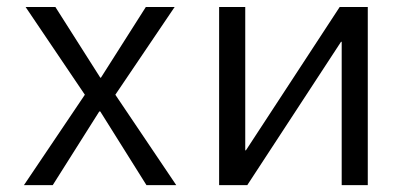

<svg xmlns="http://www.w3.org/2000/svg" viewBox="-20 -540 1168 560"><path d="M54.7 -519.5H141.6L272.5 -313.5H274.4L405.3 -519.5H489.3L316.4 -263.7L494.1 0H407.2L272.5 -214.8H269.5L133.8 0H49.8L227.5 -263.7Z M695.3 -101.6H697.3L970.7 -519.5H1052.7V0H976.6V-418H974.6L701.2 0H619.1V-519.5H695.3Z"/></svg>

Font: Mgen+ 1c regular
Style: Regular
Weight: 400
Designer: [Source Han Sans]
Ryoko NISHIZUKA  (kana & ideographs); Paul D. Hunt (Latin, Greek & Cyrillic); Wenlong ZHANG  (bopomofo
Version: Version 1.059.20150602